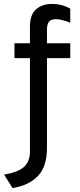

<svg xmlns="http://www.w3.org/2000/svg" viewBox="-20 -732 407 981"><path d="M44 229 1 160Q74 148 103.5 120Q133 92 133 43V-435H54V-511H133V-596Q133 -658 165 -685Q197 -712 245 -712Q296 -712 339 -688V-616Q294 -634 266 -634Q239 -634 229.5 -620Q220 -606 220 -581V-511H339V-435H220V24Q220 118 174.5 166.5Q129 215 44 229Z"/></svg>

Font: Overpass
Style: Regular
Weight: 400
Designer: Delve Withrington, Thomas Jockin
Foundry: Delve Fonts
Version: Version 3.000;DELV;Overpass